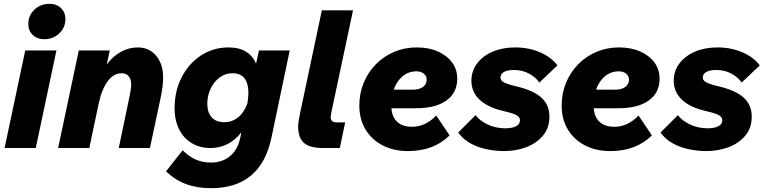

<svg xmlns="http://www.w3.org/2000/svg" viewBox="-20 -774 3993 1004"><path d="M128 -649Q128 -693 160 -723.5Q192 -754 239 -754Q276 -754 299 -731.5Q322 -709 322 -674Q322 -630 290 -599.5Q258 -569 211 -569Q174 -569 151 -591.5Q128 -614 128 -649ZM4 0 112 -510H275L167 0Z M284 0 392 -510H554L538 -436Q568 -478 610.5 -502Q653 -526 701 -526Q760 -526 796.5 -482.5Q833 -439 833 -368Q833 -324 820 -263L764 0H601L656 -263Q661 -286 663.5 -304Q666 -322 666 -332Q666 -360 653 -375.5Q640 -391 616 -391Q574 -391 543 -349Q512 -307 496 -232L447 0Z M848 122 935 12Q970 46 1005 61Q1040 76 1083 76Q1142 76 1182.5 42.5Q1223 9 1236 -52L1242 -82Q1178 0 1080 0Q1025 0 982.5 -25.5Q940 -51 916.5 -98Q893 -145 893 -208Q893 -298 930 -370Q967 -442 1031 -484Q1095 -526 1175 -526Q1230 -526 1266.5 -503.5Q1303 -481 1319 -441L1334 -510H1495L1399 -52Q1343 210 1083 210Q1010 210 952.5 188.5Q895 167 848 122ZM1064 -232Q1064 -186 1087 -160.5Q1110 -135 1153 -135Q1192 -135 1223.5 -159Q1255 -183 1274 -234Q1276 -248 1277.5 -263.5Q1279 -279 1279 -286Q1279 -391 1196 -391Q1158 -391 1128 -368.5Q1098 -346 1081 -309.5Q1064 -273 1064 -232Z M1550 -186 1663 -720H1826L1713 -188Q1712 -181 1710.5 -174Q1709 -167 1709 -162Q1709 -134 1740 -134H1785L1757 0H1670Q1600 0 1569.5 -26.5Q1539 -53 1539 -114Q1539 -136 1550 -186Z M2331 -66Q2248 16 2114 16Q2038 16 1980.5 -14Q1923 -44 1891 -97.5Q1859 -151 1859 -222Q1859 -286 1882 -341.5Q1905 -397 1946 -438.5Q1987 -480 2041.5 -503Q2096 -526 2159 -526Q2222 -526 2269.5 -505Q2317 -484 2344 -447.5Q2371 -411 2371 -362Q2371 -289 2314.5 -248.5Q2258 -208 2156 -208H2027Q2030 -161 2058 -136Q2086 -111 2134 -111Q2205 -111 2261 -170ZM2158 -401Q2116 -401 2085 -375Q2054 -349 2039 -305H2137Q2172 -305 2191.5 -319Q2211 -333 2211 -357Q2211 -377 2196 -389Q2181 -401 2158 -401Z M2376 -81 2467 -172Q2487 -144 2529 -123.5Q2571 -103 2625 -103Q2637 -103 2654.5 -106Q2672 -109 2685.5 -118.5Q2699 -128 2699 -145Q2699 -162 2680.5 -172Q2662 -182 2618 -192Q2530 -212 2487.5 -253Q2445 -294 2445 -352Q2445 -403 2475 -442.5Q2505 -482 2556.5 -504Q2608 -526 2674 -526Q2745 -526 2804 -500.5Q2863 -475 2895 -432L2800 -342Q2783 -369 2747.5 -388.5Q2712 -408 2668 -408Q2635 -408 2616 -398Q2597 -388 2597 -368Q2597 -354 2614 -344Q2631 -334 2682 -322Q2770 -301 2811.5 -263Q2853 -225 2853 -164Q2853 -105 2819 -64.5Q2785 -24 2731 -4Q2677 16 2615 16Q2571 16 2525 6.5Q2479 -3 2440 -24.5Q2401 -46 2376 -81Z M3389 -66Q3306 16 3172 16Q3096 16 3038.5 -14Q2981 -44 2949 -97.5Q2917 -151 2917 -222Q2917 -286 2940 -341.5Q2963 -397 3004 -438.5Q3045 -480 3099.5 -503Q3154 -526 3217 -526Q3280 -526 3327.5 -505Q3375 -484 3402 -447.5Q3429 -411 3429 -362Q3429 -289 3372.5 -248.5Q3316 -208 3214 -208H3085Q3088 -161 3116 -136Q3144 -111 3192 -111Q3263 -111 3319 -170ZM3216 -401Q3174 -401 3143 -375Q3112 -349 3097 -305H3195Q3230 -305 3249.5 -319Q3269 -333 3269 -357Q3269 -377 3254 -389Q3239 -401 3216 -401Z M3434 -81 3525 -172Q3545 -144 3587 -123.5Q3629 -103 3683 -103Q3695 -103 3712.5 -106Q3730 -109 3743.5 -118.5Q3757 -128 3757 -145Q3757 -162 3738.5 -172Q3720 -182 3676 -192Q3588 -212 3545.5 -253Q3503 -294 3503 -352Q3503 -403 3533 -442.5Q3563 -482 3614.5 -504Q3666 -526 3732 -526Q3803 -526 3862 -500.5Q3921 -475 3953 -432L3858 -342Q3841 -369 3805.5 -388.5Q3770 -408 3726 -408Q3693 -408 3674 -398Q3655 -388 3655 -368Q3655 -354 3672 -344Q3689 -334 3740 -322Q3828 -301 3869.5 -263Q3911 -225 3911 -164Q3911 -105 3877 -64.5Q3843 -24 3789 -4Q3735 16 3673 16Q3629 16 3583 6.5Q3537 -3 3498 -24.5Q3459 -46 3434 -81Z"/></svg>

Font: Wix Madefor Text ExtraBold
Style: Italic
Weight: 800
Italic angle: -12°
Designer: Dalton Maag Ltd
Foundry: Dalton Maag Ltd
Version: Version 3.100